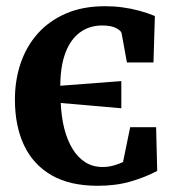

<svg xmlns="http://www.w3.org/2000/svg" viewBox="-20 -585 567 618"><path d="M294.5 13Q204.5 13 145.5 -21.2Q86.5 -55.5 57.2 -117.8Q28 -180 28 -264.5Q28 -327 46.5 -381.5Q65 -436 101.5 -477Q138 -518 192.2 -541.5Q246.5 -565 318 -565Q348 -565 375.2 -561.2Q402.5 -557.5 428.2 -550.5Q454 -543.5 478.5 -533.5L474 -384H388.5L371.5 -477.5Q370.5 -485.5 354.5 -494.2Q338.5 -503 309 -503Q268 -503 237.8 -481Q207.5 -459 191 -416Q174.5 -373 174 -309L370.5 -324V-236.5L175.5 -253.5Q177.5 -208 187.2 -170.2Q197 -132.5 214 -105Q231 -77.5 255 -62.5Q279 -47.5 310 -47.5Q330 -47.5 347.5 -52.8Q365 -58 376 -63.5L399 -175.5H482.5L486 -35Q450 -15.5 402 -1.2Q354 13 294.5 13Z"/></svg>

Font: Merriweather 28pt
Style: Bold
Weight: 700
Version: Version 2.100